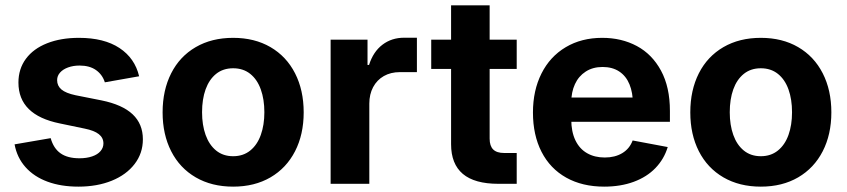

<svg xmlns="http://www.w3.org/2000/svg" viewBox="-20 -696 3207 727"><path d="M35.2 -149.4 171.9 -172.9Q182.6 -134.3 209.2 -115.5Q235.8 -96.7 280.8 -96.7Q308.1 -96.7 328.9 -103.8Q349.6 -110.8 360.6 -123.8Q371.6 -136.7 371.6 -152.8Q371.6 -174.3 354.2 -188Q336.9 -201.7 300.8 -209L207 -228.5Q127.9 -244.6 88.9 -283.2Q49.8 -321.8 49.8 -383.3Q49.8 -435.1 78.1 -473.4Q106.4 -511.7 158.4 -532.2Q210.4 -552.7 278.8 -552.7Q374 -552.7 432.4 -514.2Q490.7 -475.6 506.8 -407.2L377 -384.3Q367.7 -413.6 343.5 -430.7Q319.3 -447.8 281.2 -447.8Q257.3 -447.8 237.8 -440.7Q218.3 -433.6 207.3 -421.1Q196.3 -408.7 196.3 -392.6Q196.3 -371.1 212.6 -357.2Q229 -343.3 266.1 -335.4L364.3 -315.9Q443.4 -299.8 482.2 -263.2Q521 -226.6 521 -168.5Q521 -115.7 489.7 -75Q458.5 -34.2 403.1 -11.7Q347.7 10.7 276.9 10.7Q210.9 10.7 159.9 -8.1Q108.9 -26.9 76.7 -63Q44.4 -99.1 35.2 -149.4Z M595.7 -270.5Q595.7 -354.5 628.2 -418.5Q660.6 -482.4 721.2 -517.6Q781.7 -552.7 862.8 -552.7Q943.8 -552.7 1004.2 -517.6Q1064.5 -482.4 1097.2 -418.5Q1129.9 -354.5 1129.9 -270.5Q1129.9 -187 1097.2 -123.3Q1064.5 -59.6 1004.2 -24.4Q943.8 10.7 862.8 10.7Q781.7 10.7 721.2 -24.4Q660.6 -59.6 628.2 -123.3Q595.7 -187 595.7 -270.5ZM981 -271Q981 -319.8 967.5 -357.4Q954.1 -395 927.5 -416.3Q900.9 -437.5 862.8 -437.5Q824.7 -437.5 798.3 -416.3Q772 -395 758.5 -357.7Q745.1 -320.3 745.1 -271Q745.1 -222.7 758.5 -185.1Q772 -147.5 798.3 -126Q824.7 -104.5 862.8 -104.5Q900.9 -104.5 927.5 -126Q954.1 -147.5 967.5 -185.1Q981 -222.7 981 -271Z M1231.9 -545.9H1371.6V-450.2H1377.4Q1393.1 -500 1428 -526.6Q1462.9 -553.2 1510.3 -553.2H1558.6V-422.9H1494.1Q1459.5 -422.9 1433.3 -408Q1407.2 -393.1 1392.8 -366Q1378.4 -338.9 1378.4 -303.7V0H1231.9Z M1834 -675.8V-170.9Q1834 -143.6 1847.4 -130.1Q1860.8 -116.7 1889.2 -116.7H1936.5V0H1867.2Q1776.9 0 1732.4 -37.6Q1688 -75.2 1688 -149.9V-675.8ZM1936.5 -435.1H1612.8V-545.9H1936.5Z M1998 -270Q1998 -353.5 2030.3 -417.7Q2062.5 -481.9 2122.1 -517.3Q2181.6 -552.7 2260.3 -552.7Q2333.5 -552.7 2391.4 -521.7Q2449.2 -490.7 2482.9 -428.5Q2516.6 -366.2 2516.6 -275.9V-234.9H2058.1V-326.7H2444.8L2376.5 -302.2Q2376.5 -345.2 2363.5 -376.7Q2350.6 -408.2 2324.7 -425.3Q2298.8 -442.4 2261.7 -442.4Q2224.6 -442.4 2197.8 -425Q2170.9 -407.7 2157 -377.4Q2143.1 -347.2 2143.1 -308.6V-243.7Q2143.1 -197.3 2158.7 -164.8Q2174.3 -132.3 2202.9 -116Q2231.4 -99.6 2270 -99.6Q2308.6 -99.6 2336.2 -116.2Q2363.8 -132.8 2375.5 -164.1L2508.3 -139.2Q2494.6 -93.8 2461.9 -59.8Q2429.2 -25.9 2379.6 -7.6Q2330.1 10.7 2267.6 10.7Q2185.1 10.7 2124 -23.4Q2063 -57.6 2030.5 -121.1Q1998 -184.6 1998 -270Z M2593.8 -270.5Q2593.8 -354.5 2626.2 -418.5Q2658.7 -482.4 2719.2 -517.6Q2779.8 -552.7 2860.8 -552.7Q2941.9 -552.7 3002.2 -517.6Q3062.5 -482.4 3095.2 -418.5Q3127.9 -354.5 3127.9 -270.5Q3127.9 -187 3095.2 -123.3Q3062.5 -59.6 3002.2 -24.4Q2941.9 10.7 2860.8 10.7Q2779.8 10.7 2719.2 -24.4Q2658.7 -59.6 2626.2 -123.3Q2593.8 -187 2593.8 -270.5ZM2979 -271Q2979 -319.8 2965.6 -357.4Q2952.1 -395 2925.5 -416.3Q2898.9 -437.5 2860.8 -437.5Q2822.8 -437.5 2796.4 -416.3Q2770 -395 2756.6 -357.7Q2743.2 -320.3 2743.2 -271Q2743.2 -222.7 2756.6 -185.1Q2770 -147.5 2796.4 -126Q2822.8 -104.5 2860.8 -104.5Q2898.9 -104.5 2925.5 -126Q2952.1 -147.5 2965.6 -185.1Q2979 -222.7 2979 -271Z"/></svg>

Font: Inter RS Variable
Style: Regular
Weight: 400
Designer: Rasmus Andersson (customised by Maria Ramos and Noel Pretorius)
Foundry: rsms
Version: Version 3.001;Glyphs 3.2.3 (3260)